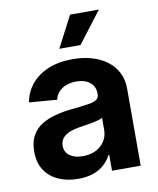

<svg xmlns="http://www.w3.org/2000/svg" viewBox="-84 -808 730 885"><g transform="rotate(-10 281.0 -366.0)"><path d="M211.9 9.8Q160.2 9.8 119.6 -8.1Q79.1 -25.9 55.7 -61Q32.2 -96.2 32.2 -148.9Q32.2 -193.4 48.8 -223.1Q65.4 -252.9 94 -270.8Q122.6 -288.6 159.2 -298.1Q195.8 -307.6 235.8 -311.5Q283.2 -316.4 312 -320.6Q340.8 -324.7 353.5 -333.3Q366.2 -341.8 366.2 -359.4V-362.3Q366.2 -384.3 355.7 -400.1Q345.2 -416 325.9 -424.8Q306.6 -433.6 278.3 -433.6Q250.5 -433.6 229.2 -424.8Q208 -416 195.1 -400.9Q182.1 -385.7 178.2 -366.2L47.9 -376.5Q56.2 -424.3 86.2 -460.7Q116.2 -497.1 165.3 -517.6Q214.4 -538.1 279.8 -538.1Q327.1 -538.1 367.9 -526.6Q408.7 -515.1 439.5 -492.4Q470.2 -469.7 487.3 -436.5Q504.4 -403.3 504.4 -359.9V0H370.1V-74.2H366.7Q354 -49.8 333.3 -30.8Q312.5 -11.7 282.5 -1Q252.4 9.8 211.9 9.8ZM249.5 -89.4Q285.6 -89.4 312 -103Q338.4 -116.7 352.8 -139.9Q367.2 -163.1 367.2 -191.9V-248Q360.8 -244.1 348.9 -240.7Q336.9 -237.3 321.8 -234.1Q306.6 -231 290.3 -228.5Q273.9 -226.1 258.3 -223.6Q232.4 -219.7 211.4 -211.4Q190.4 -203.1 178.2 -188.7Q166 -174.3 166 -152.3Q166 -122.1 189.2 -105.7Q212.4 -89.4 249.5 -89.4ZM228.5 -595.7 304.7 -742.2H439.5L327.6 -595.7Z"/></g></svg>

Font: Inter Cardless Tabular Bold
Style: Bold
Weight: 700
Designer: Rasmus Andersson
Foundry: rsms
Version: Version 4.000;git-4fc901f